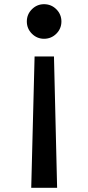

<svg xmlns="http://www.w3.org/2000/svg" viewBox="-20 -635 422 916"><path d="M190 -450Q224.5 -450 248.8 -474.2Q273 -498.5 273 -532.5Q273 -566.5 248.8 -590.8Q224.5 -615 190 -615Q156.5 -615 132.2 -590.8Q108 -566.5 108 -532.5Q108 -498.5 132.2 -474.2Q156.5 -450 190 -450ZM129 261H252.5L237.5 -365.5H145Z"/></svg>

Font: Spartan SemiBold
Style: Regular
Weight: 600
Designer: Matt Bailey, Mirko Velimirovic
Foundry: Matt Bailey
Version: Version 1.003; ttfautohint (v1.8.3)